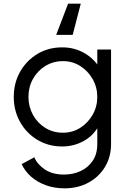

<svg xmlns="http://www.w3.org/2000/svg" viewBox="-20 -806 702 1046"><path d="M98 88 167 51Q183 89 224 117Q265 145 329 145Q378 145 419 126Q460 107 485 70Q510 33 510 -21V-140L522 -129Q494 -71 439 -39.5Q384 -8 319 -8Q244 -8 184 -44Q124 -80 89.5 -141.5Q55 -203 55 -278Q55 -354 89.5 -415Q124 -476 183.5 -512Q243 -548 319 -548Q384 -548 437.5 -518Q491 -488 522 -437L510 -416V-536H585V-21Q585 48 552.5 102.5Q520 157 462.5 188.5Q405 220 331 220Q276 220 229.5 203Q183 186 149.5 156.5Q116 127 98 88ZM510 -278Q510 -331 484.5 -375.5Q459 -420 417 -446.5Q375 -473 323 -473Q270 -473 227 -446.5Q184 -420 159.5 -376Q135 -332 135 -278Q135 -225 159.5 -180.5Q184 -136 226.5 -109.5Q269 -83 323 -83Q375 -83 417 -109.5Q459 -136 484.5 -180.5Q510 -225 510 -278ZM286 -616 351 -786H420L376 -616Z"/></svg>

Font: Kosmopol Plus Jakarta Sans
Style: Regular
Weight: 400
Designer: Gumpita Rahayu
Foundry: Tokotype
Version: Version 2.006